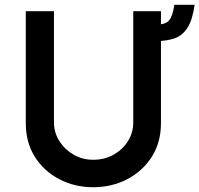

<svg xmlns="http://www.w3.org/2000/svg" viewBox="-20 -776 835 804"><path d="M206 -263Q206 -221 228.5 -185.5Q251 -150 288 -128.5Q325 -107 370 -107Q418 -107 456 -128.5Q494 -150 516 -185.5Q538 -221 538 -263V-729H654V-260Q654 -180 616 -120Q578 -60 513.5 -26Q449 8 370 8Q292 8 227.5 -26Q163 -60 125.5 -120Q88 -180 88 -260V-729H206ZM634 -673Q673 -673 688 -690.5Q703 -708 710 -756H795Q786 -692 765 -659.5Q744 -627 711 -615.5Q678 -604 634 -604Z"/></svg>

Font: Reem Kufi Medium
Style: Regular
Weight: 500
Designer: Khaled Hosny
Version: Version 1.001